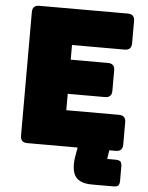

<svg xmlns="http://www.w3.org/2000/svg" viewBox="-60 -768 774 1003"><g transform="rotate(5 327.0 -267.0)"><path d="M569 0H535L528 46H569Q590 46 597.5 53Q605 60 605 80V152Q605 171 598.5 178.5Q592 186 572 186H461Q397 186 373.5 153.5Q350 121 360 51L369 0H105Q69 0 69 -36V-684Q69 -720 105 -720H569Q605 -720 605 -684V-567Q605 -531 569 -531H293V-454H488Q524 -454 524 -418V-311Q524 -275 488 -275H293V-189H569Q605 -189 605 -153V-36Q605 0 569 0Z"/></g></svg>

Font: Bungee Spice
Style: Regular
Weight: 400
Designer: David Jonathan Ross
Foundry: David Jonathan Ross
Version: Version 2.000